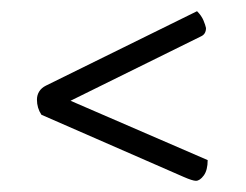

<svg xmlns="http://www.w3.org/2000/svg" viewBox="-20 -439 440 343"><path d="M330 -116Q324 -116 308 -123L54 -234Q46 -246 46 -261Q46 -269 50 -275.5Q54 -282 62 -286L332 -419Q340 -411 343.5 -402.5Q347 -394 348 -389Q348 -378 339 -374L106 -259L351 -153Q351 -135 344 -125.5Q337 -116 330 -116Z"/></svg>

Font: Yanone Kaffeesatz Light
Style: Regular
Weight: 300
Designer: Yanone (Cyrillic: Daniel Pouzeot, Huerta Tipografica, and Cyreal)
Foundry: Yanone
Version: Version 2.003